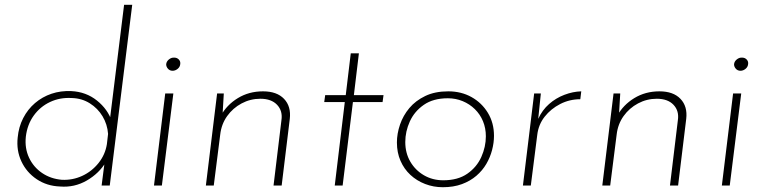

<svg xmlns="http://www.w3.org/2000/svg" viewBox="-20 -776 3188 803"><path d="M231 4Q176 2 133.5 -26.5Q91 -55 69.5 -101Q48 -147 54 -201Q58 -245 77 -282Q96 -319 126.5 -345Q157 -371 195.5 -384Q234 -397 278 -395Q340 -392 385.5 -355.5Q431 -319 448 -268L437 -255L499 -756H533L439 0H405L420 -117L424 -100Q395 -51 343 -21Q291 9 231 4ZM239 -24Q284 -22 324 -40.5Q364 -59 392 -94Q420 -129 427 -173L432 -216Q429 -256 409 -289.5Q389 -323 355.5 -344Q322 -365 280 -366Q231 -369 189.5 -349.5Q148 -330 121 -292.5Q94 -255 88 -204Q83 -156 101.5 -116.5Q120 -77 156 -52.5Q192 -28 239 -24Z M671 -385H705L657 0H624ZM675 -507Q676 -519 686.5 -527.5Q697 -536 709 -535Q720 -535 727.5 -527.5Q735 -520 734 -509Q733 -496 723 -488Q713 -480 702 -480Q690 -480 682.5 -488.5Q675 -497 675 -507Z M916 -385 910 -283 903 -291Q928 -337 974.5 -365.5Q1021 -394 1080 -394Q1138 -394 1168 -362.5Q1198 -331 1192 -279L1158 0H1124L1157 -273Q1163 -312 1139 -337.5Q1115 -363 1069 -363Q1027 -363 990.5 -343.5Q954 -324 930 -290.5Q906 -257 901 -213L874 0H841L888 -385Z M1447 -553H1481L1460 -378H1584L1580 -349H1456L1413 0H1380L1422 -349H1336L1340 -378H1426Z M1832 7Q1793 7 1758 -6.5Q1723 -20 1696.5 -44.5Q1670 -69 1655 -103.5Q1640 -138 1640 -180Q1640 -217 1653 -255Q1666 -293 1692 -324Q1718 -355 1758.5 -374.5Q1799 -394 1855 -394Q1909 -394 1952 -370Q1995 -346 2020.5 -304Q2046 -262 2046 -208Q2046 -179 2038 -148.5Q2030 -118 2014 -90.5Q1998 -63 1972.5 -41Q1947 -19 1912 -6Q1877 7 1832 7ZM1834 -22Q1895 -22 1934.5 -49.5Q1974 -77 1993 -119.5Q2012 -162 2012 -206Q2012 -240 2000 -269Q1988 -298 1966 -319.5Q1944 -341 1915 -353Q1886 -365 1853 -365Q1792 -365 1752.5 -337.5Q1713 -310 1694 -268Q1675 -226 1675 -182Q1675 -136 1696 -100Q1717 -64 1753 -43Q1789 -22 1834 -22Z M2242 -385 2231 -279Q2248 -316 2276.5 -341Q2305 -366 2340.5 -379.5Q2376 -393 2411 -394L2407 -361Q2362 -361 2323 -341Q2284 -321 2258 -288Q2232 -255 2227 -212L2200 0H2167L2214 -385Z M2574 -385 2568 -283 2561 -291Q2586 -337 2632.5 -365.5Q2679 -394 2738 -394Q2796 -394 2826 -362.5Q2856 -331 2850 -279L2816 0H2782L2815 -273Q2821 -312 2797 -337.5Q2773 -363 2727 -363Q2685 -363 2648.5 -343.5Q2612 -324 2588 -290.5Q2564 -257 2559 -213L2532 0H2499L2546 -385Z M3046 -385H3080L3032 0H2999ZM3050 -507Q3051 -519 3061.5 -527.5Q3072 -536 3084 -535Q3095 -535 3102.5 -527.5Q3110 -520 3109 -509Q3108 -496 3098 -488Q3088 -480 3077 -480Q3065 -480 3057.5 -488.5Q3050 -497 3050 -507Z"/></svg>

Font: Josefin Sans ExtraLight
Style: Italic
Weight: 250
Italic angle: -7°
Designer: Santiago Orozco
Foundry: Typemade
Version: Version 2.000